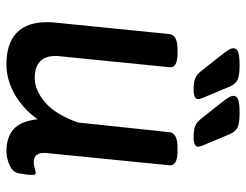

<svg xmlns="http://www.w3.org/2000/svg" viewBox="-104 -654 765 597"><g transform="rotate(90 278.5 -355.5)"><path d="M524 -75Q524 -58 519 -32Q516 -13 494 -3Q472 7 451 7Q406 7 381 -16Q356 -39 351 -90Q317 -43 272 -18Q227 7 180 7Q115 7 82 -25Q49 -57 49 -118Q49 -134 50 -142L86 -500Q89 -525 134 -525H146Q192 -525 189 -500L155 -160Q154 -155 154 -146Q154 -81 223 -81Q260 -81 298 -113Q336 -145 361 -216L391 -500Q394 -525 439 -525H450Q496 -525 494 -500L456 -119Q452 -78 483 -78Q494 -78 504 -81Q514 -84 517 -84Q524 -84 524 -75ZM199 -601 157 -654Q141 -674 135.5 -683Q130 -692 130 -699Q130 -709 142 -713.5Q154 -718 182 -718Q216 -718 228.5 -711.5Q241 -705 249 -688L279 -616Q288 -597 288 -589Q288 -575 259 -575Q236 -575 223.5 -580Q211 -585 199 -601ZM347 -601 305 -654Q289 -674 283.5 -683Q278 -692 278 -699Q278 -709 290 -713.5Q302 -718 330 -718Q364 -718 376.5 -711.5Q389 -705 397 -688L427 -616Q436 -597 436 -589Q436 -575 407 -575Q384 -575 371.5 -580Q359 -585 347 -601Z"/></g></svg>

Font: Asap-MediumItalic
Style: Italic
Weight: 500
Italic angle: -6°
Designer: Pablo Cosgaya
Foundry: Omnibus-Type
Version: Version 2.000; ttfautohint (v1.8)